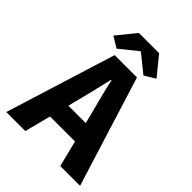

<svg xmlns="http://www.w3.org/2000/svg" viewBox="-236 -953 1071 1071"><g transform="rotate(45 300.0 -417.5)"><path d="M244 -330 229 -270H366L351 -330Q338 -379 324 -433.5Q310 -488 299 -540H295Q283 -488 270 -433.5Q257 -379 244 -330ZM9 0 212 -652H388L591 0H435L396 -155H199L159 0ZM194 -685 130 -724 220 -835H380L470 -724L406 -685L302 -769H298Z"/></g></svg>

Font: Source Code Pro
Style: Bold
Weight: 700
Monospace: yes
Designer: Paul D. Hunt, Teo Tuominen
Foundry: Adobe Systems Incorporated
Version: Version 2.030;PS 1.000;hotconv 16.6.51;makeotf.lib2.5.65220